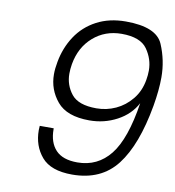

<svg xmlns="http://www.w3.org/2000/svg" viewBox="-82 -803 801 879"><g transform="rotate(10 318.5 -363.5)"><path d="M192 -191Q192 -189 192 -187Q192 -125 224.5 -90.5Q257 -56 325 -56Q419 -56 477.5 -129.5Q536 -203 562 -373Q533 -318 474 -286.5Q415 -255 346 -255Q241 -255 195.5 -309.5Q150 -364 150 -435Q150 -462 156 -493Q168 -560 203.5 -614Q239 -668 297.5 -699Q356 -730 433 -730Q575 -730 606 -657.5Q637 -585 637 -506Q637 -447 624 -372Q591 -185 518.5 -91Q446 3 311 3Q212 3 169 -47.5Q126 -98 126 -171Q126 -181 127 -191ZM368 -315Q415 -315 457.5 -334.5Q500 -354 531 -392Q562 -430 571 -483Q575 -506 575 -527Q575 -580 543 -625.5Q511 -671 424 -671Q347 -671 292 -623Q237 -575 223 -495Q219 -471 219 -450Q219 -397 251.5 -356Q284 -315 368 -315Z"/></g></svg>

Font: Fz Poppins Light
Style: Italic
Weight: 300
Italic angle: -10°
Designer: Ninad Kale (Devanagari), Jonny Pinhorn (Latin)
Foundry: Indian Type Foundry
Version: Vit hóa bi Vntype.Com & FontZin.Com